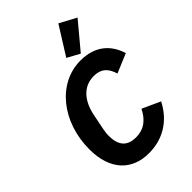

<svg xmlns="http://www.w3.org/2000/svg" viewBox="-282 -1089 1215 1215"><g transform="rotate(-45 325.5 -481.5)"><path d="M594 -915 482 -975 363 -785 447 -739ZM306 12C427 12 531 -45 593 -166L472 -221C441 -160 397 -117 319 -117C241 -117 204 -161 204 -246C204 -259 205 -276 209 -296L231 -406C252 -511 311 -581 404 -581C478 -581 506 -539 522 -486L651 -540C618 -647 539 -710 415 -710C212 -710 57 -518 57 -272C57 -84 158 12 306 12Z"/></g></svg>

Font: Braiins Sans
Style: Bold Italic
Weight: 700
Italic angle: -11.31°
Designer: Mike Abbink, Paul van der Laan, Pieter van Rosmalen, Jiri Chlebus, Lubos Buracinsky
Foundry: Bold Monday, Sudetype
Version: Version 1.000;hotconv 1.0.109;makeotfexe 2.5.65596